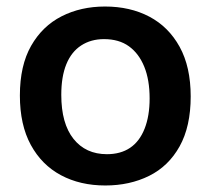

<svg xmlns="http://www.w3.org/2000/svg" viewBox="-20 -556 647 589"><path d="M303 13Q226 13 167 -18.5Q108 -50 74.5 -111.5Q41 -173 41 -263Q41 -355 75.5 -415.5Q110 -476 169 -506Q228 -536 302 -536Q379 -536 438 -505Q497 -474 531 -412.5Q565 -351 565 -260Q565 -168 531 -107Q497 -46 437.5 -16.5Q378 13 303 13ZM308 -83Q350 -83 379 -102.5Q408 -122 423.5 -161Q439 -200 439 -254Q439 -311 422.5 -351.5Q406 -392 375.5 -414Q345 -436 299 -436Q259 -436 229 -416.5Q199 -397 183.5 -359Q168 -321 168 -265Q168 -177 205.5 -130Q243 -83 308 -83Z"/></svg>

Font: Bricolage Grotesque 96pt ExtraBold SemiBold
Style: Regular
Weight: 600
Version: Version 1.001;gftools[0.9.33.dev8+g029e19f]